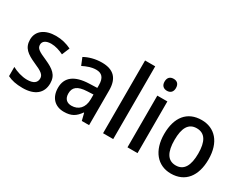

<svg xmlns="http://www.w3.org/2000/svg" viewBox="-84 -1244 2199 1737"><g transform="rotate(30 1016.0 -375.0)"><path d="M400 -151C400 -238 348 -275 259 -315C171 -353 144 -370 144 -409C144 -445 175 -467 230 -467C273 -467 319 -452 360 -432L393 -512C344 -536 292 -550 232 -550C119 -550 43 -496 43 -404C43 -317 96 -280 186 -240C275 -202 299 -181 299 -144C299 -101 268 -75 200 -75C146 -75 86 -95 44 -118V-22C85 -1 135 10 203 10C328 10 400 -48 400 -151Z M712 -549C643 -549 580 -531 532 -504L563 -428C607 -450 653 -467 699 -467C757 -467 789 -436 789 -358V-329L707 -326C556 -321 480 -262 480 -153C480 -51 540 10 633 10C712 10 753 -17 794 -75H798L817 0H893V-364C893 -488 834 -549 712 -549ZM727 -257 789 -260V-211C789 -120 737 -72 666 -72C619 -72 587 -98 587 -155C587 -218 624 -253 727 -257Z M1145 0V-760H1039V0Z M1347 -746C1312 -746 1287 -727 1287 -683C1287 -641 1312 -621 1347 -621C1381 -621 1406 -641 1406 -683C1406 -727 1381 -746 1347 -746ZM1399 -540H1294V0H1399Z M1984 -271C1984 -451 1891 -550 1754 -550C1605 -550 1521 -447 1521 -271C1521 -97 1612 10 1751 10C1900 10 1984 -97 1984 -271ZM1629 -271C1629 -395 1666 -463 1752 -463C1839 -463 1877 -395 1877 -271C1877 -147 1839 -76 1753 -76C1666 -76 1629 -147 1629 -271Z"/></g></svg>

Font: Noto Sans Bengali SemiCondensed Medium
Style: Regular
Weight: 500
Width: 4
Designer: Joana Ranito - Universal Thirst; Jelle Bosma - Monotype Design Team
Foundry: Universal Thirst ehf.
Version: Version 3.000